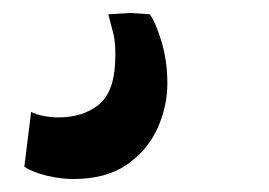

<svg xmlns="http://www.w3.org/2000/svg" viewBox="-20 -37 414 296"><path d="M93 239Q74.5 239 52.8 234Q31 229 17.5 220L28 135.5Q34 139 46 141.5Q58 144 69.5 144Q107.5 144 131.5 125Q155.5 106 157.5 59.5Q159 31 154.5 14Q150 -3 147 -15L181 -17L211 -15Q221 -0.5 229.5 28.8Q238 58 238 91.5Q238 128 222.2 162Q206.5 196 174.5 217.5Q142.5 239 93 239Z"/></svg>

Font: Merriweather 24pt SemiCondensed Black
Style: Italic
Weight: 900
Width: 4
Italic angle: -7.8°
Designer: Eben Sorkin
Foundry: Eben Sorkin
Version: Version 2.101